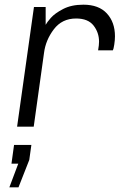

<svg xmlns="http://www.w3.org/2000/svg" viewBox="-20 -541 524 820"><path d="M471 -386Q471 -370 468 -350.5Q465 -331 462 -326H399Q403 -349 403 -363Q403 -402 379.5 -432Q356 -462 305 -462Q245 -462 210 -416Q175 -370 168 -315L124 0H53L125 -511H175V-435Q180 -445 197 -464.5Q214 -484 249.5 -502.5Q285 -521 336 -521Q402 -521 436.5 -483.5Q471 -446 471 -386ZM58 158H29L40 78H114L105 142L59 259H20Z"/></svg>

Font: Chivo Light Italic
Style: Regular
Weight: 300
Italic angle: -8.05°
Designer: Hector Gatti
Foundry: Omnibus-Type
Version: Version 1.007